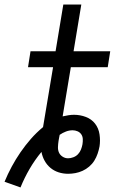

<svg xmlns="http://www.w3.org/2000/svg" viewBox="-52 -755 572 843"><path d="M38 68 -32 43Q-18 9 -0.5 -23.5Q17 -56 38 -86.5Q59 -117 83.5 -145Q108 -173 137 -197L181 -460H71L82 -530H192L226 -735H305L271 -530H432L421 -460H259L223 -244Q236 -247 248.5 -249Q261 -251 273 -251Q300 -251 325 -241.5Q350 -232 365.5 -212Q381 -192 385 -165Q389 -138 385 -112Q382 -96 376.5 -80Q371 -64 362 -49.5Q353 -35 339.5 -23.5Q326 -12 310.5 -5Q295 2 279 5Q263 8 247 8Q225 8 205 1.5Q185 -5 169.5 -18Q154 -31 144 -49Q134 -67 130 -88Q101 -53 78 -13.5Q55 26 38 68ZM247 -60Q258 -60 270 -64.5Q282 -69 290.5 -78Q299 -87 303.5 -98.5Q308 -110 310 -121Q310 -121 310 -121Q310 -121 310 -121Q310 -121 310 -121Q310 -121 310 -121Q312 -133 311.5 -144.5Q311 -156 305 -165Q299 -174 288.5 -178.5Q278 -183 267 -183Q252 -183 237.5 -177.5Q223 -172 210 -163Q209 -157 207.5 -150Q206 -143 205 -136Q203 -123 202.5 -109.5Q202 -96 207 -85Q212 -74 223 -67Q234 -60 247 -60Z"/></svg>

Font: Iosevka Slab
Style: Italic
Weight: 400
Italic angle: -9°
Monospace: yes
Designer: Belleve Invis
Foundry: Belleve Invis
Version: Version 11.1.0; ttfautohint (v1.8.3)